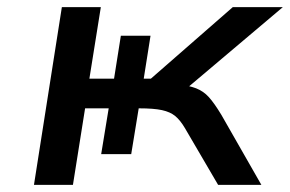

<svg xmlns="http://www.w3.org/2000/svg" viewBox="-20 -517 811 537"><path d="M75 0 153 -497H262L230 -297H299L318 -417H401L382 -297H402L631 -497H771L481 -252L468 -283Q508 -278 528.5 -270Q549 -262 564 -245.5Q579 -229 599 -196L711 0H590L497 -159Q484 -181 470 -192.5Q456 -204 433 -209Q410 -214 369 -214H347L373 -245L347 -86H263L284 -214H218L184 0Z"/></svg>

Font: Nunito Sans 7pt Expanded Medium
Style: Italic
Weight: 500
Width: 7
Italic angle: -9°
Designer: Vernon Adams
Foundry: Vernon Adams
Version: Version 3.101;gftools[0.9.27]